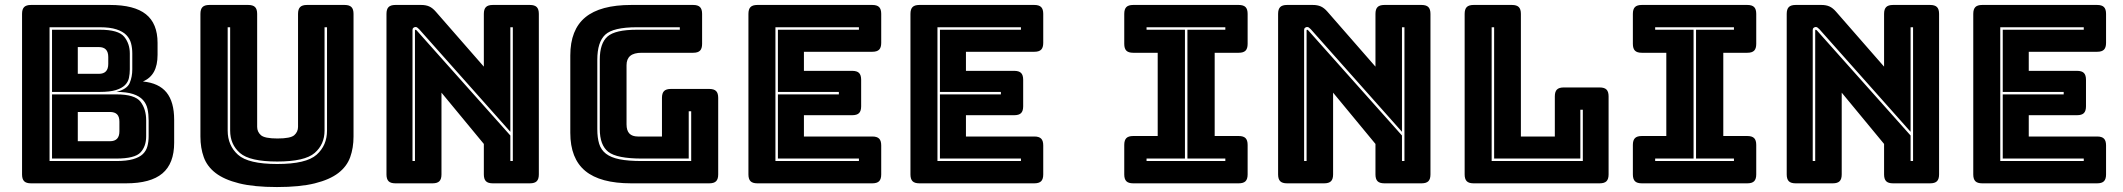

<svg xmlns="http://www.w3.org/2000/svg" viewBox="-20 -740 8570 775"><path d="M489 0H105Q86 0 77.5 -8.5Q69 -17 69 -36V-684Q69 -703 77.5 -711.5Q86 -720 105 -720H424Q522 -720 569 -682.5Q616 -645 616 -567V-519Q616 -477 601.5 -450.5Q587 -424 557 -411Q621 -405 652 -367Q683 -329 683 -256V-164Q683 -80 635.5 -40Q588 0 489 0ZM180 -90H449Q491 -90 517 -97.5Q543 -105 556.5 -118Q570 -131 575 -149.5Q580 -168 580 -190V-254Q580 -279 575.5 -300Q571 -321 557 -336.5Q543 -352 517 -360.5Q491 -369 450 -369Q493 -380 503.5 -405Q514 -430 514 -460V-524Q514 -546 509 -565Q504 -584 490 -598.5Q476 -613 450 -621.5Q424 -630 383 -630H180ZM383 -620Q458 -620 481 -592Q504 -564 504 -524V-460Q504 -442 500.5 -425.5Q497 -409 484.5 -396.5Q472 -384 448 -376.5Q424 -369 383 -369H190V-620ZM294 -550V-442H379Q398 -442 407.5 -452Q417 -462 417 -482V-510Q417 -530 407.5 -540Q398 -550 379 -550ZM450 -359Q525 -359 547.5 -329Q570 -299 570 -254V-190Q570 -149 547 -124.5Q524 -100 449 -100H190V-359ZM294 -288V-170H424Q443 -170 452.5 -180Q462 -190 462 -210V-249Q462 -269 452.5 -278.5Q443 -288 424 -288Z M1407 -189Q1407 -143 1393.5 -105.5Q1380 -68 1345.5 -41.5Q1311 -15 1251 0Q1191 15 1098 15Q1005 15 945 0Q885 -15 850.5 -41.5Q816 -68 802.5 -105.5Q789 -143 789 -189V-684Q789 -703 797.5 -711.5Q806 -720 825 -720H982Q1001 -720 1009.5 -711.5Q1018 -703 1018 -684V-228Q1018 -208 1033 -194.5Q1048 -181 1100 -181Q1153 -181 1168 -194.5Q1183 -208 1183 -228V-684Q1183 -703 1191.5 -711.5Q1200 -720 1219 -720H1371Q1390 -720 1398.5 -711.5Q1407 -703 1407 -684ZM899 -630V-213Q899 -153 940.5 -115.5Q982 -78 1099 -78Q1216 -78 1258 -115.5Q1300 -153 1300 -213V-630H1290V-213Q1290 -157 1250 -122.5Q1210 -88 1099 -88Q988 -88 948.5 -122.5Q909 -157 909 -213V-630Z M1672 -622Q1667 -627 1664 -629Q1661 -631 1657 -631Q1653 -631 1649 -628Q1645 -625 1645 -619V-90H1655V-617Q1655 -618 1655.5 -619Q1656 -620 1657 -620Q1658 -620 1659.5 -619Q1661 -618 1662 -617L2040 -193V-90H2050V-630H2040V-208ZM1726 0H1576Q1557 0 1548.5 -8.5Q1540 -17 1540 -36V-684Q1540 -703 1548.5 -711.5Q1557 -720 1576 -720H1680Q1699 -720 1712.5 -714Q1726 -708 1739 -693L1933 -471V-684Q1933 -703 1941.5 -711.5Q1950 -720 1969 -720H2119Q2138 -720 2146.5 -711.5Q2155 -703 2155 -684V-36Q2155 -17 2146.5 -8.5Q2138 0 2119 0H1969Q1950 0 1941.5 -8.5Q1933 -17 1933 -36V-159L1762 -366V-36Q1762 -17 1753.5 -8.5Q1745 0 1726 0Z M2843 0H2528Q2403 0 2342.5 -50Q2282 -100 2282 -204V-516Q2282 -620 2342.5 -670Q2403 -720 2528 -720H2778Q2797 -720 2805.5 -711.5Q2814 -703 2814 -684V-563Q2814 -544 2805.5 -535.5Q2797 -527 2778 -527H2570Q2539 -527 2524 -514.5Q2509 -502 2509 -477V-238Q2509 -213 2520.5 -201Q2532 -189 2555 -189H2652V-345Q2652 -364 2660.5 -372.5Q2669 -381 2688 -381H2843Q2862 -381 2870.5 -372.5Q2879 -364 2879 -345V-36Q2879 -17 2870.5 -8.5Q2862 0 2843 0ZM2571 -90H2770V-291H2760V-100H2571Q2470 -100 2435.5 -127Q2401 -154 2401 -219V-499Q2401 -565 2432 -592.5Q2463 -620 2551 -620H2724V-630H2551Q2455 -630 2423 -600Q2391 -570 2391 -499V-219Q2391 -184 2398.5 -159.5Q2406 -135 2426 -119.5Q2446 -104 2481 -97Q2516 -90 2571 -90Z M3501 0H3037Q3018 0 3009.5 -8.5Q3001 -17 3001 -36V-684Q3001 -703 3009.5 -711.5Q3018 -720 3037 -720H3501Q3520 -720 3528.5 -711.5Q3537 -703 3537 -684V-567Q3537 -548 3528.5 -539.5Q3520 -531 3501 -531H3225V-454H3420Q3439 -454 3447.5 -445.5Q3456 -437 3456 -418V-311Q3456 -292 3447.5 -283.5Q3439 -275 3420 -275H3225V-189H3501Q3520 -189 3528.5 -180.5Q3537 -172 3537 -153V-36Q3537 -17 3528.5 -8.5Q3520 0 3501 0ZM3447 -100H3120V-359H3366V-369H3120V-620H3447V-630H3110V-90H3447Z M4155 0H3691Q3672 0 3663.5 -8.5Q3655 -17 3655 -36V-684Q3655 -703 3663.5 -711.5Q3672 -720 3691 -720H4155Q4174 -720 4182.5 -711.5Q4191 -703 4191 -684V-567Q4191 -548 4182.5 -539.5Q4174 -531 4155 -531H3879V-454H4074Q4093 -454 4101.5 -445.5Q4110 -437 4110 -418V-311Q4110 -292 4101.5 -283.5Q4093 -275 4074 -275H3879V-189H4155Q4174 -189 4182.5 -180.5Q4191 -172 4191 -153V-36Q4191 -17 4182.5 -8.5Q4174 0 4155 0ZM4101 -100H3774V-359H4020V-369H3774V-620H4101V-630H3764V-90H4101Z M4554 0Q4535 0 4526.5 -8.5Q4518 -17 4518 -36V-155Q4518 -174 4526.5 -182.5Q4535 -191 4554 -191H4653V-527H4554Q4535 -527 4526.5 -535.5Q4518 -544 4518 -563V-684Q4518 -703 4526.5 -711.5Q4535 -720 4554 -720H4980Q4999 -720 5007.5 -711.5Q5016 -703 5016 -684V-563Q5016 -544 5007.5 -535.5Q4999 -527 4980 -527H4883V-191H4980Q4999 -191 5007.5 -182.5Q5016 -174 5016 -155V-36Q5016 -17 5007.5 -8.5Q4999 0 4980 0ZM4926 -90V-100H4773V-620H4926V-630H4608V-620H4763V-100H4608V-90Z M5271 -622Q5266 -627 5263 -629Q5260 -631 5256 -631Q5252 -631 5248 -628Q5244 -625 5244 -619V-90H5254V-617Q5254 -618 5254.5 -619Q5255 -620 5256 -620Q5257 -620 5258.5 -619Q5260 -618 5261 -617L5639 -193V-90H5649V-630H5639V-208ZM5325 0H5175Q5156 0 5147.5 -8.5Q5139 -17 5139 -36V-684Q5139 -703 5147.5 -711.5Q5156 -720 5175 -720H5279Q5298 -720 5311.5 -714Q5325 -708 5338 -693L5532 -471V-684Q5532 -703 5540.5 -711.5Q5549 -720 5568 -720H5718Q5737 -720 5745.5 -711.5Q5754 -703 5754 -684V-36Q5754 -17 5745.5 -8.5Q5737 0 5718 0H5568Q5549 0 5540.5 -8.5Q5532 -17 5532 -36V-159L5361 -366V-36Q5361 -17 5352.5 -8.5Q5344 0 5325 0Z M6437 0H5928Q5909 0 5900.5 -8.5Q5892 -17 5892 -36V-684Q5892 -703 5900.5 -711.5Q5909 -720 5928 -720H6083Q6102 -720 6110.5 -711.5Q6119 -703 6119 -684V-189H6256V-351Q6256 -370 6264.5 -378.5Q6273 -387 6292 -387H6437Q6456 -387 6464.5 -378.5Q6473 -370 6473 -351V-36Q6473 -17 6464.5 -8.5Q6456 0 6437 0ZM6001 -90H6369V-297H6359V-100H6011V-630H6001Z M6607 0Q6588 0 6579.5 -8.5Q6571 -17 6571 -36V-155Q6571 -174 6579.5 -182.5Q6588 -191 6607 -191H6706V-527H6607Q6588 -527 6579.5 -535.5Q6571 -544 6571 -563V-684Q6571 -703 6579.5 -711.5Q6588 -720 6607 -720H7033Q7052 -720 7060.5 -711.5Q7069 -703 7069 -684V-563Q7069 -544 7060.5 -535.5Q7052 -527 7033 -527H6936V-191H7033Q7052 -191 7060.5 -182.5Q7069 -174 7069 -155V-36Q7069 -17 7060.5 -8.5Q7052 0 7033 0ZM6979 -90V-100H6826V-620H6979V-630H6661V-620H6816V-100H6661V-90Z M7324 -622Q7319 -627 7316 -629Q7313 -631 7309 -631Q7305 -631 7301 -628Q7297 -625 7297 -619V-90H7307V-617Q7307 -618 7307.5 -619Q7308 -620 7309 -620Q7310 -620 7311.5 -619Q7313 -618 7314 -617L7692 -193V-90H7702V-630H7692V-208ZM7378 0H7228Q7209 0 7200.5 -8.5Q7192 -17 7192 -36V-684Q7192 -703 7200.5 -711.5Q7209 -720 7228 -720H7332Q7351 -720 7364.5 -714Q7378 -708 7391 -693L7585 -471V-684Q7585 -703 7593.5 -711.5Q7602 -720 7621 -720H7771Q7790 -720 7798.5 -711.5Q7807 -703 7807 -684V-36Q7807 -17 7798.5 -8.5Q7790 0 7771 0H7621Q7602 0 7593.5 -8.5Q7585 -17 7585 -36V-159L7414 -366V-36Q7414 -17 7405.5 -8.5Q7397 0 7378 0Z M8445 0H7981Q7962 0 7953.5 -8.5Q7945 -17 7945 -36V-684Q7945 -703 7953.5 -711.5Q7962 -720 7981 -720H8445Q8464 -720 8472.5 -711.5Q8481 -703 8481 -684V-567Q8481 -548 8472.5 -539.5Q8464 -531 8445 -531H8169V-454H8364Q8383 -454 8391.5 -445.5Q8400 -437 8400 -418V-311Q8400 -292 8391.5 -283.5Q8383 -275 8364 -275H8169V-189H8445Q8464 -189 8472.5 -180.5Q8481 -172 8481 -153V-36Q8481 -17 8472.5 -8.5Q8464 0 8445 0ZM8391 -100H8064V-359H8310V-369H8064V-620H8391V-630H8054V-90H8391Z"/></svg>

Font: Bungee Inline
Style: Regular
Weight: 400
Version: Version 1.000;PS 1.0;hotconv 1.0.72;makeotf.lib2.5.5900